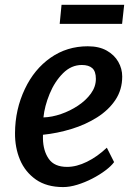

<svg xmlns="http://www.w3.org/2000/svg" viewBox="-20 -752 551 780"><path d="M236.5 8Q170 8 126 -22.5Q82 -53.5 61.2 -103Q40.5 -152.5 41 -211.5Q41.5 -307.5 81 -390.5Q119 -471 185.5 -517.5Q252 -564 336.5 -564Q382.5 -564 413.5 -546.5Q444.5 -529 460.5 -501Q476.5 -473 476.5 -441Q476.5 -387.5 448.8 -346Q421 -304.5 374.2 -275Q327.5 -245.5 270.2 -228Q213 -210.5 154.5 -204.5V-188.5Q155.5 -139 178.2 -106.5Q201 -74 252.5 -74Q291 -74 333.2 -94.8Q375.5 -115.5 414 -152L443.5 -93.5Q432 -77.5 408.5 -59.8Q385 -42 355 -26.5Q325 -11 294 -1.5Q263 8 236.5 8ZM156.5 -275Q191 -276 228 -288.8Q265 -301.5 297.2 -323Q329.5 -344.5 349.5 -372.2Q369.5 -400 369.5 -431.5Q369.5 -462 355 -475Q340.5 -488 312.5 -488Q269.5 -488 236 -454.5Q202 -420.5 181.5 -370.5Q161 -320.5 156.5 -275ZM222.5 -655 230 -732.5H484.5L476 -655Z"/></svg>

Font: Merriweather Sans Italic
Style: Regular
Weight: 400
Italic angle: -7.5°
Designer: Eben Sorkin
Foundry: Eben Sorkin
Version: Version 1.008; ttfautohint (v1.7.19-72a1) -l 8 -r 50 -G 200 